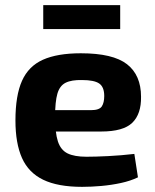

<svg xmlns="http://www.w3.org/2000/svg" viewBox="-20 -714 604 746"><path d="M294 -507Q419 -507 473.5 -464.5Q528 -422 528 -338Q529 -271 494 -237Q459 -203 373 -203H97V-286H333Q366 -286 375.5 -300.5Q385 -315 385 -341Q385 -376 365.5 -389.5Q346 -403 299 -403Q258 -404 235 -392.5Q212 -381 203 -350Q194 -319 194 -260Q194 -198 205 -164.5Q216 -131 242.5 -118Q269 -105 316 -105Q350 -105 400.5 -107.5Q451 -110 502 -116L516 -25Q487 -11 450 -3Q413 5 374 8.5Q335 12 299 12Q205 12 148 -15.5Q91 -43 65.5 -100Q40 -157 40 -246Q40 -343 65.5 -400Q91 -457 147 -482Q203 -507 294 -507ZM447 -694V-601H148V-694Z"/></svg>

Font: Exo 2
Style: Bold
Weight: 700
Designer: Natanael Gama
Foundry: Natanael Gama
Version: Version 2.010